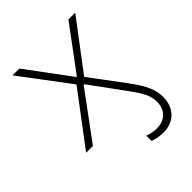

<svg xmlns="http://www.w3.org/2000/svg" viewBox="-205 -629 935 935"><g transform="rotate(-45 262.5 -161.5)"><path d="M453 68C453 124 418 160 360 160C341 160 318 156 299 148V184C318 193 348 197 370 197C444 197 491 147 491 72C491 23 472 -20 420 -91L289 -266V-270L478 -520H431L264 -295H260L93 -520H46L234 -270V-267L33 0H80L258 -242H263L393 -64C435 -7 453 27 453 68Z"/></g></svg>

Font: Fixel Display ExtraLight
Style: Regular
Weight: 200
Designer: AlfaBravo + MacPaw
Foundry: Kyrylo Tkachov, Marchela Mozhyna, Serhii Makarenko, Maria Weinstein, Zakhar Kryvoshyya
Version: Version 1.211